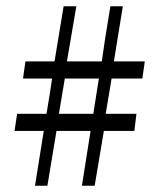

<svg xmlns="http://www.w3.org/2000/svg" viewBox="-20 -613 513 619"><path d="M169.9 -246.1H280.8L298.8 -359.9H189Q188 -352.5 169.9 -246.1ZM439 -359.9H339.8L320.8 -246.1H419.9L413.1 -190.9H314.9Q305.7 -135.3 285.2 -14.2H244.1L272 -190.9H162.1Q144.5 -82.5 132.8 -14.2H92.8L121.1 -190.9H26.9L35.2 -246.1H129.9Q144 -329.1 147.9 -359.9H54.2L62 -415H155.8Q183.6 -581.1 185.1 -592.8H226.1L195.8 -415H308.1Q316.9 -479.5 335.9 -592.8H376L347.2 -415H446.8Z"/></svg>

Font: Common Serif News
Style: Regular
Weight: 450
Designer: Philipp H. Poll, Khaled Hosny
Foundry: Stefan Peev, Context Ltd.
Version: Version 1.026